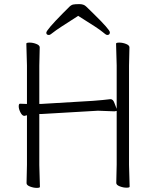

<svg xmlns="http://www.w3.org/2000/svg" viewBox="-20 -907 740 933"><path d="M171 -402H181L432 -417Q455 -419 479 -421Q503 -423 515 -425H518Q530 -425 537 -404L547 -378V-589L544 -695Q544 -700 560 -700Q576 -700 592.5 -693.5Q609 -687 609 -677L607 -588V-106L610 0Q610 5 594.5 5Q579 5 562 -1.5Q545 -8 545 -18L547 -107V-368L536 -366L456 -369L182 -353H171V-105L174 1Q174 6 158.5 6Q143 6 126 -0.5Q109 -7 109 -17L111 -106V-347Q100 -344 99 -344H98Q88 -344 79.5 -360.5Q71 -377 71 -390Q71 -403 77 -403H78L106 -402H111V-589L108 -695Q108 -700 124 -700Q140 -700 156.5 -693.5Q173 -687 173 -677L171 -588ZM182 -353ZM357 -828Q256 -764 240 -750.5Q224 -737 218 -737Q205 -737 205 -748Q205 -761 285 -842L316 -873Q326 -883 335.5 -885Q345 -887 366 -887Q387 -887 398.5 -875.5Q410 -864 430 -845Q514 -763 514 -750Q514 -737 501 -737Q495 -737 478 -752Q461 -767 363 -828L360 -830Z"/></svg>

Font: ToneOZ-Pinyin-WenKai-Light
Style: Light
Weight: 300
Designer: Fontworks Inc.
Foundry: ToneOZ
Version: Version 0.240331